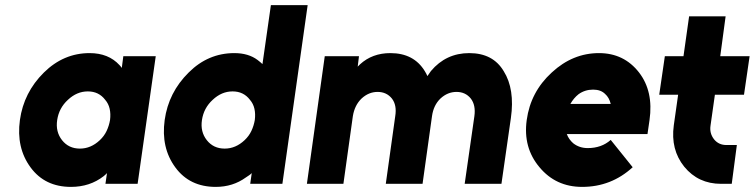

<svg xmlns="http://www.w3.org/2000/svg" viewBox="-20 -720 2956 752"><path d="M463 -500 457 -454Q455 -457 452.5 -460Q450 -463 448 -465Q405 -512 331 -512Q229 -512 152 -436Q73 -358 58 -250Q43 -141 100 -64Q156 12 258 12Q332 12 386 -30Q390 -33 393 -36Q396 -39 399 -42L393 0H519L590 -500ZM324 -362Q367 -362 392 -329Q405 -314 409.5 -294Q414 -274 411 -250Q407 -227 397.5 -207Q388 -187 371 -171Q336 -138 293 -138Q249 -138 223 -171Q197 -204 204 -250Q211 -297 246 -329Q281 -362 324 -362Z M891 -362Q848 -362 813 -329Q778 -297 771 -250Q764 -204 790 -171Q816 -138 860 -138Q903 -138 938 -171Q955 -187 964.5 -207Q974 -227 978 -250Q981 -274 976.5 -294Q972 -314 959 -329Q934 -362 891 -362ZM898 -512Q953 -512 989 -485Q994 -481 999 -477Q1004 -473 1008 -469L1041 -700H1185L1086 0H960L966 -42Q961 -37 955 -33Q949 -29 943 -25Q892 12 825 12Q723 12 667 -64Q610 -141 625 -250Q640 -358 719 -436Q795 -512 898 -512Z M1944 0 1981 -258Q1989 -314 1982 -360Q1975 -406 1953 -441Q1911 -512 1818 -512Q1727 -512 1668 -442Q1665 -437 1661 -432Q1657 -427 1654 -422Q1652 -427 1649.5 -431.5Q1647 -436 1644 -441Q1601 -512 1509 -512Q1438 -512 1390 -468Q1388 -466 1385.5 -463.5Q1383 -461 1381 -459L1386 -500H1252L1182 0H1325L1362 -265Q1369 -308 1396 -334Q1424 -360 1459 -360Q1494 -360 1515 -334Q1535 -308 1528 -265L1491 0H1635L1672 -265Q1678 -308 1705 -334Q1733 -360 1768 -360Q1803 -360 1824 -334Q1844 -308 1838 -265L1800 0Z M2516 -195 2524 -250Q2540 -362 2483 -436Q2424 -512 2326 -512Q2223 -512 2141 -436Q2058 -360 2043 -250Q2028 -142 2093 -65Q2157 12 2260 12Q2374 12 2458 -65L2372 -172Q2336 -140 2282 -140Q2249 -140 2225 -159Q2217 -166 2210.5 -175Q2204 -184 2200 -195ZM2303 -369Q2333 -369 2350 -352Q2366 -338 2372 -313H2214Q2227 -336 2246 -351Q2271 -369 2303 -369Z M2679 -656 2657 -500H2584L2562 -349H2636L2619 -229Q2606 -134 2660 -67Q2715 0 2804 0H2846L2866 -152H2825Q2795 -152 2777 -174Q2758 -198 2763 -229L2780 -349H2894L2916 -500H2801L2822 -656Z"/></svg>

Font: Unageo
Style: ExtraBold-Italic
Weight: 800
Designer: Richard Sepsi
Foundry: Richard Sepsi
Version: Version 2.000